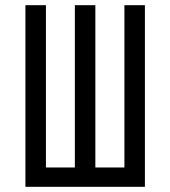

<svg xmlns="http://www.w3.org/2000/svg" viewBox="-20 -720 656 740"><path d="M78 0V-700H157V-74.5H268.5V-700H347.5V-74.5H459.5V-700H538.5V0Z"/></svg>

Font: Overpass Mono
Style: Regular
Weight: 400
Designer: Delve Withrington, Dave Bailey
Foundry: Delve Fonts LLC
Version: Version 4.000